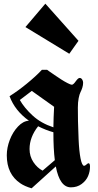

<svg xmlns="http://www.w3.org/2000/svg" viewBox="-20 -1023 534 1050"><path d="M119.1 -875 358.9 -729 409.2 -799.8 228 -1002.9ZM138.2 -362.8Q61.5 -417.5 32.2 -497.1Q75.7 -523.9 126.5 -565.4Q177.2 -606.9 209 -641.1H237.8Q242.2 -637.7 250 -632.3Q257.8 -627 278.3 -612.8Q298.8 -598.6 315.7 -587.9Q332.5 -577.1 349.6 -568.4Q366.7 -559.6 373 -559.6Q380.9 -559.6 394 -578.1Q407.2 -596.7 415.5 -596.7Q423.8 -596.7 429.2 -588.6Q434.6 -580.6 434.6 -570.8Q434.6 -557.1 430.2 -543.5Q425.8 -529.8 420.2 -519Q414.6 -508.3 410.2 -486.1Q405.8 -463.9 405.8 -434.6Q405.8 -397 406.5 -360.4Q407.2 -323.7 409.9 -260.3Q412.6 -196.8 420.4 -157Q428.2 -117.2 439.9 -116.2Q444.8 -116.2 452.6 -123.3Q460.4 -130.4 463.9 -130.4Q472.2 -130.4 472.2 -111.8Q472.2 -85 461.7 -60.1Q451.2 -35.2 426.5 -16.8Q401.9 1.5 367.7 1.5Q306.6 1.5 285.2 -112.8L152.8 6.8Q114.7 -4.4 91.3 -20.5Q17.1 -70.3 17.1 -173.8Q17.1 -214.8 33.4 -257.8Q49.8 -300.8 78.4 -331.1Q106.9 -361.3 138.2 -362.8ZM188.5 -332.5Q141.6 -272.9 141.6 -208Q141.6 -168 162.6 -136.5Q183.6 -105 212.9 -89.8L279.8 -147Q272 -207.5 272 -299.8Q231 -311 188.5 -332.5ZM88.4 -476.1Q113.3 -432.6 158.7 -390.9Q204.1 -349.1 272 -326.7Q272.5 -377 275.9 -439L153.8 -525.9Z"/></svg>

Font: KJV1611
Style: Regular
Weight: 400
Version: Version 3.6.1